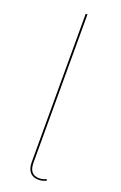

<svg xmlns="http://www.w3.org/2000/svg" viewBox="-145 -775 521 826"><g transform="rotate(20 115.0 -361.5)"><path d="M96 -53V-731L104 -732V-53Q104 2 149 2Q166 2 182 -6L184 1Q166 9 149 9Q123 9 109.5 -7Q96 -23 96 -53Z"/></g></svg>

Font: Fira Sans Compressed Eight
Style: Regular
Weight: 100
Width: 1
Designer: bBox Type GmbH & Carrois Corporate GbR & Edenspiekermann AG
Foundry: bBox Type GmbH & Carrois Corporate GbR & Edenspiekermann AG
Version: Version 4.301